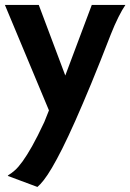

<svg xmlns="http://www.w3.org/2000/svg" viewBox="-21 -530 519 764"><path d="M173.8 -90.8 -1.5 -510.3H133.3L238.8 -229.5L344.2 -510.3H478Q465.8 -492.7 450.4 -462.2Q435.1 -431.6 419.9 -393.1Q377.4 -283.2 342.3 -198.2Q307.1 -113.3 278.6 -49.1Q250 15.1 227.1 60.8Q204.1 106.4 185.8 137.5Q167.5 168.5 153.3 186.5Q139.2 204.6 127.9 213.9L9.8 169.9L12.2 167Q24.4 159.7 38.1 147.7Q51.8 135.7 68.6 112.5Q85.4 89.4 106.7 51.8Q127.9 14.2 155.3 -44.4Z"/></svg>

Font: Hammersmith One
Style: Regular
Weight: 400
Designer: Nicole Fally
Foundry: Nicole Fally
Version: Version 1.002